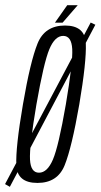

<svg xmlns="http://www.w3.org/2000/svg" viewBox="-66 -703 388 741"><path d="M-46.5 7.5 -28 18 302 -607.5 284 -616ZM78.5 3Q156 3 183.5 -65.2Q211 -133.5 240 -300Q268 -465.5 265.2 -535Q262.5 -604.5 185 -604.5Q107 -604.5 79 -535.2Q51 -466 22.5 -300Q-6 -134 -3 -65.5Q0 3 78.5 3ZM84.5 -36.5Q52.5 -36.5 49.8 -87Q47 -137.5 74.5 -299.5Q103 -462 124.5 -513.2Q146 -564.5 178 -564.5Q210 -564.5 212.8 -513.5Q215.5 -462.5 188 -299.5Q160 -138 138.2 -87.2Q116.5 -36.5 84.5 -36.5ZM146 -615.5H175.5L234 -683H193.5Z"/></svg>

Font: Anybody ExtraCondensed Light
Style: Italic
Weight: 300
Width: 2
Italic angle: -10°
Version: Version 1.113;gftools[0.9.25]